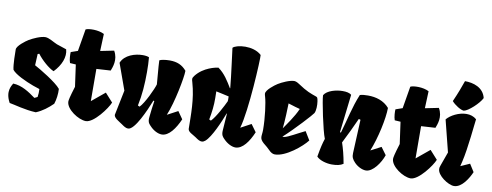

<svg xmlns="http://www.w3.org/2000/svg" viewBox="-67 -1163 3884 1516"><g transform="rotate(10 1875.0 -405.5)"><path d="M47.4 -26.9C87.4 -20.5 175.3 6.3 263.2 9.8C315.4 -11.7 356.9 -44.9 395 -82C406.7 -116.2 413.1 -163.1 410.6 -203.6C373 -251 238.3 -331.1 193.4 -355L197.8 -445.8L210.4 -450.2C243.7 -404.8 305.2 -350.6 345.2 -334C401.9 -392.6 430.2 -462.4 413.1 -521.5L334.5 -547.9C305.7 -559.6 264.2 -587.9 235.4 -587.9C198.2 -587.9 138.2 -560.1 107.9 -542C85.9 -528.8 21 -480.5 21 -451.7C21 -431.2 21.5 -328.6 31.7 -290C58.1 -255.9 142.6 -217.3 205.6 -193.8C227.1 -186 246.1 -179.7 259.3 -175.8C260.7 -157.7 259.8 -130.4 256.3 -111.8L232.4 -100.1C179.2 -139.2 117.2 -180.7 48.3 -182.6C40.5 -166 -1.5 -115.7 47.4 -26.9Z M501.5 -117.2C503.4 -57.1 604.5 9.8 664.1 9.8C728 9.8 824.7 -122.6 843.3 -170.4L781.2 -239.3L675.8 -152.3L674.8 -410.6C712.4 -412.1 758.8 -415 788.6 -417.5C798.8 -445.3 827.6 -509.8 788.1 -577.1L679.7 -555.2L685.1 -692.4C637.7 -717.8 559.6 -714.8 536.6 -702.6L506.8 -525.4L452.1 -506.3C450.7 -488.3 452.1 -446.3 461.9 -419.9L508.8 -417L533.2 -242.2C505.4 -152.8 501.5 -129.4 501.5 -117.2Z M881.3 -79.1C881.3 -53.2 925.3 -32.2 949.2 -15.1C968.8 -1 984.9 9.8 1002.9 9.8C1055.7 9.8 1128.9 -158.2 1162.1 -242.7L1169.4 -239.3C1162.6 -195.3 1157.7 -157.2 1152.8 -107.9C1152.3 -103 1151.9 -98.6 1151.9 -94.2C1151.9 -61.5 1166.5 -50.8 1177.2 -39.1C1204.1 -9.8 1241.7 9.8 1272.5 9.8C1329.1 9.8 1377.9 -58.6 1411.6 -136.2L1370.1 -195.3L1285.6 -150.4C1331.5 -259.3 1369.6 -466.8 1369.6 -512.7V-518.1C1335 -559.1 1293.9 -577.1 1234.4 -577.1C1196.8 -577.1 1162.6 -570.3 1152.3 -563.5C1152.3 -547.9 1154.8 -512.7 1166.5 -373C1156.7 -336.4 1099.1 -211.9 1062.5 -176.3L1047.9 -183.1C1066.9 -272 1072.8 -358.9 1072.8 -454.6C1072.8 -496.6 1071.3 -537.1 1067.9 -573.2C1056.6 -578.6 1038.6 -581.5 1017.1 -581.5C957.5 -581.5 873.5 -557.1 846.7 -490.2L922.4 -279.8Z M1475.1 -71.8C1475.6 -45.9 1515.6 -32.2 1540 -15.1C1559.1 -1.5 1576.7 10.7 1594.2 9.8C1603 9.3 1611.8 5.4 1621.1 -2.4C1667.5 -42.5 1723.1 -173.8 1749 -242.7L1751.5 -241.7C1748.5 -196.8 1746.1 -157.2 1742.2 -107.9C1738.3 -64.5 1755.4 -52.2 1767.6 -39.1C1794.9 -10.3 1833.5 10.3 1863.8 9.8C1920.4 8.8 1967.8 -58.1 2000.5 -136.2L1957.5 -195.3L1874 -150.4C1916.5 -292.5 1937.5 -714.4 1933.1 -744.1C1898.4 -776.4 1848.1 -787.6 1803.2 -787.6C1756.3 -787.6 1715.3 -774.9 1704.1 -761.2C1705.6 -741.7 1733.9 -541 1742.2 -444.3L1739.7 -443.4C1709.5 -493.7 1674.8 -551.8 1622.1 -587.9C1603 -585.4 1504.9 -567.4 1445.8 -490.7C1436.5 -478.5 1433.6 -471.7 1433.6 -463.9C1433.6 -457.5 1435.5 -450.2 1439.5 -437C1476.6 -309.6 1473.1 -181.6 1475.1 -71.8ZM1621.6 -172.4C1633.3 -231.4 1640.1 -288.6 1639.2 -348.1L1638.2 -400.4C1669.4 -393.1 1702.1 -387.7 1741.2 -377.9C1741.7 -336.9 1742.2 -358.4 1740.7 -338.9C1725.1 -304.7 1672.4 -201.2 1636.2 -165.5Z M2077.6 -62C2083 -57.6 2094.7 -48.8 2108.4 -36.6C2114.7 -31.2 2121.1 -24.9 2127.4 -18.6C2147.5 2.4 2163.1 9.8 2179.2 9.8C2266.1 9.8 2389.6 -93.8 2428.7 -146L2387.2 -213.9C2324.2 -183.6 2261.2 -145 2228 -138.7H2213.9C2300.8 -216.8 2423.3 -352.1 2431.2 -366.2C2442.4 -387.7 2443.4 -430.2 2438.5 -461.9C2433.6 -491.7 2430.7 -493.2 2420.9 -497.1C2372.6 -514.6 2346.2 -521.5 2268.6 -573.2C2251.5 -584.5 2239.7 -587.4 2230.5 -587.9C2194.8 -587.9 2134.3 -559.6 2105 -541.5C2080.1 -525.9 2019.5 -479.5 2019.5 -450.2C2019.5 -444.3 2021.5 -437 2025.4 -423.8C2038.1 -381.8 2054.7 -261.7 2054.7 -165C2054.7 -114.3 2037.6 -98.1 2077.6 -62ZM2205.1 -203.6C2205.1 -204.1 2205.6 -204.6 2205.6 -205.1C2211.9 -254.4 2216.8 -378.4 2216.8 -405.8C2261.2 -391.6 2294.4 -381.8 2311.5 -377.9C2283.2 -311.5 2227.5 -236.8 2205.1 -203.6Z M2513.2 -32.2C2538.1 -4.4 2594.2 9.8 2635.7 9.8C2674.3 9.8 2705.1 3.9 2727.1 -11.7C2715.3 -78.1 2702.1 -128.4 2686 -175.8C2722.7 -247.1 2752.4 -311.5 2784.2 -381.3L2798.3 -377L2786.1 -107.9C2784.7 -76.7 2793 -59.1 2815.9 -35.2C2839.8 -9.8 2877.9 9.8 2908.7 9.8C2964.8 9.8 3022 -73.7 3043 -136.2L2999.5 -195.3L2916.5 -151.9C2960.9 -260.3 2995.6 -423.3 2995.6 -506.8C2951.2 -558.6 2887.2 -576.2 2824.2 -576.2C2800.8 -576.2 2777.8 -574.7 2759.3 -568.8C2715.8 -465.3 2695.8 -357.9 2663.6 -251L2655.8 -252.4L2691.4 -558.1C2676.3 -571.8 2650.9 -576.2 2620.6 -576.2C2567.9 -576.2 2497.1 -557.1 2474.1 -518.1C2474.1 -517.1 2473.6 -516.1 2473.6 -514.6C2473.6 -480 2522.9 -236.8 2547.4 -179.7C2534.7 -140.6 2526.9 -110.8 2513.2 -32.2Z M3105 -117.2C3106.9 -57.1 3208 9.8 3267.6 9.8C3331.5 9.8 3428.2 -122.6 3446.8 -170.4L3384.8 -239.3L3279.3 -152.3L3278.3 -410.6C3315.9 -412.1 3362.3 -415 3392.1 -417.5C3402.3 -445.3 3431.2 -509.8 3391.6 -577.1L3283.2 -555.2L3288.6 -692.4C3241.2 -717.8 3163.1 -714.8 3140.1 -702.6L3110.4 -525.4L3055.7 -506.3C3054.2 -488.3 3055.7 -446.3 3065.4 -419.9L3112.3 -417L3136.7 -242.2C3108.9 -152.8 3105 -129.4 3105 -117.2Z M3588.9 -589.4C3624.5 -595.2 3705.6 -669.9 3726.6 -714.8C3707 -797.4 3624.5 -820.8 3558.1 -820.8C3541 -771.5 3521.5 -718.8 3490.7 -649.4C3513.7 -621.6 3564.5 -589.8 3588.9 -589.4ZM3477.5 -103.5C3477.5 -50.8 3569.3 9.8 3615.2 9.8C3679.2 9.8 3729 -77.1 3749.5 -125L3710.9 -186L3637.7 -153.3L3647 -191.4C3673.3 -299.3 3691.9 -515.6 3696.3 -539.6C3673.3 -559.6 3645.5 -567.9 3615.7 -567.9C3554.7 -567.9 3488.8 -532.7 3459.5 -497.1L3523.4 -242.7C3478 -114.7 3477.5 -121.6 3477.5 -103.5Z"/></g></svg>

Font: Fruktur
Style: Regular
Weight: 400
Designer: Viktoriya Grabowska
Foundry: Viktoriya Grabowska
Version: Version 1.002